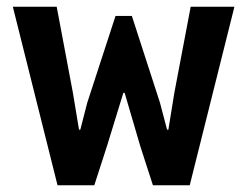

<svg xmlns="http://www.w3.org/2000/svg" viewBox="-20 -553 738 573"><path d="M151.7 0 18.3 -532.9H149.2L197.7 -275.4L215.8 -166H219.7L240.4 -246.5L324.8 -505.5H373.5L457.4 -246.5L478.6 -166H482.5L500.2 -275.4L549.1 -532.9H679.6L546.2 0H436.4L398.4 -117.5L352 -275.8H348.1L299.4 -117.5L261.4 0Z"/></svg>

Font: Reddit Sans Condensed
Style: Regular
Weight: 400
Designer: Stephen Hutchings
Foundry: Reddit
Version: Version 1.014